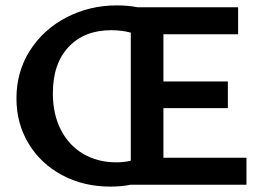

<svg xmlns="http://www.w3.org/2000/svg" viewBox="-20 -685 979 712"><path d="M894 -100V0H465Q431 7 389 7Q290 7 210.5 -35.5Q131 -78 86 -152.5Q41 -227 41 -320Q41 -419 91 -497.5Q141 -576 226.5 -620.5Q312 -665 413 -665Q456 -665 490 -658H863V-558H586V-383H825V-284H586V-100ZM465 -89V-564Q431 -573 392 -573Q293 -573 234.5 -511Q176 -449 176 -339Q176 -262 205.5 -204Q235 -146 288.5 -114.5Q342 -83 411 -83Q440 -83 465 -89Z"/></svg>

Font: Ysabeau SC
Style: Bold
Weight: 700
Designer: Christian Thalmann (Catharsis Fonts)
Version: Version 0.003